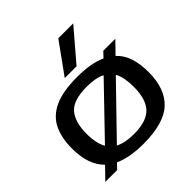

<svg xmlns="http://www.w3.org/2000/svg" viewBox="-204 -959 1138 1138"><g transform="rotate(-45 365.0 -390.0)"><path d="M44 9 115 -64Q79 -99 61.5 -150.5Q44 -202 44 -271Q44 -360 74.5 -422Q105 -484 175 -516.5Q245 -549 365 -549Q482 -549 554 -516L585 -549H686L615 -476Q653 -441 669.5 -389Q686 -337 686 -271Q686 -130 610.5 -60Q535 10 365 10Q248 10 175 -24L143 9ZM167 -271Q167 -190 194 -144L484 -445Q440 -468 365 -468Q253 -468 210 -419Q167 -370 167 -271ZM365 -71Q470 -71 516 -118.5Q562 -166 562 -271Q562 -310 556 -341Q550 -372 537 -396L245 -95Q290 -71 365 -71ZM309 -596 449 -790H574L408 -596Z"/></g></svg>

Font: Georama Extended Medium
Style: Regular
Weight: 500
Width: 7
Designer: Jean-Baptiste Levee
Foundry: Production Type
Version: Version 1.000